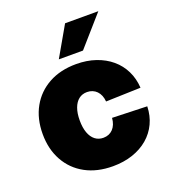

<svg xmlns="http://www.w3.org/2000/svg" viewBox="-137 -847 861 962"><g transform="rotate(-20 293.5 -366.5)"><path d="M301.3 11.2Q217.3 11.2 155 -22.7Q92.8 -56.6 58.6 -118.2Q24.4 -179.7 24.4 -260.7Q24.4 -342.3 58.6 -403.6Q92.8 -464.8 155 -499Q217.3 -533.2 301.3 -533.2Q357.9 -533.2 405 -517.1Q452.1 -501 486.8 -471.7Q521.5 -442.4 541.5 -401.6Q561.5 -360.8 564.5 -311.5L378.9 -305.7Q377.4 -323.7 371.6 -337.9Q365.7 -352.1 356 -362.1Q346.2 -372.1 333.3 -377.4Q320.3 -382.8 304.7 -382.8Q278.8 -382.8 260.5 -368.4Q242.2 -354 232.2 -326.9Q222.2 -299.8 222.2 -261.2Q222.2 -222.7 232.2 -195.3Q242.2 -168 260.7 -153.6Q279.3 -139.2 304.7 -139.2Q320.3 -139.2 333.3 -144.5Q346.2 -149.9 356 -160.2Q365.7 -170.4 371.6 -185.1Q377.4 -199.7 378.9 -218.3L564.5 -212.4Q563 -162.6 543.7 -121.6Q524.4 -80.6 489.5 -50.8Q454.6 -21 406.7 -4.9Q358.9 11.2 301.3 11.2ZM228.5 -585 319.8 -744.1H497.1L357.4 -585Z"/></g></svg>

Font: Inter 28pt Black
Style: Regular
Weight: 900
Designer: Rasmus Andersson
Foundry: rsms
Version: Version 4.001;git-66647c0bb